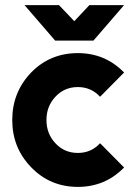

<svg xmlns="http://www.w3.org/2000/svg" viewBox="-20 -720 523 752"><path d="M76 -700 196 -561H346L466 -700H330L271 -637L211 -700ZM285 -512Q176 -512 102 -436Q28 -359 28 -250Q28 -141 102 -65Q176 12 285 12Q392 12 466 -64L372 -159Q337 -121 285 -121Q232 -121 197 -159Q162 -196 162 -250Q162 -304 197 -341Q232 -379 285 -379Q337 -379 372 -341L466 -436Q392 -512 285 -512Z"/></svg>

Font: Unageo
Style: Bold
Weight: 700
Designer: Richard Sepsi
Foundry: Richard Sepsi
Version: Version 2.000